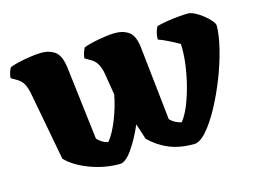

<svg xmlns="http://www.w3.org/2000/svg" viewBox="-83 -625 996 751"><g transform="rotate(-15 415.0 -250.0)"><path d="M318 0Q257 0 199 -21.5Q141 -43 106 -78L53 -360Q49 -379 41 -395Q33 -411 16 -421L-8 -435Q-8 -446 -4 -457.5Q0 -469 4 -476Q14 -481 37.5 -486.5Q61 -492 88 -496Q115 -500 133 -500Q167 -500 189.5 -483Q212 -466 218 -413L253 -121Q261 -111 273.5 -103.5Q286 -96 297 -95Q319 -122 338.5 -171Q358 -220 367 -269L352 -360Q349 -377 340.5 -394Q332 -411 315 -421L291 -435Q291 -445 295 -456.5Q299 -468 303 -476Q313 -481 336.5 -486.5Q360 -492 386.5 -496Q413 -500 431 -500Q466 -500 488.5 -483Q511 -466 516 -415L548 -120Q566 -101 594 -95Q612 -118 626.5 -154Q641 -190 651.5 -232.5Q662 -275 667 -316.5Q672 -358 670 -392Q651 -403 626.5 -415Q602 -427 587 -432Q587 -448 591 -462Q595 -476 600 -483Q617 -488 641.5 -492Q666 -496 690 -498Q714 -500 727 -500Q739 -500 755.5 -491.5Q772 -483 787.5 -470.5Q803 -458 813.5 -445.5Q824 -433 824 -426Q824 -387 810.5 -332.5Q797 -278 774.5 -220.5Q752 -163 724.5 -112.5Q697 -62 669.5 -31Q642 0 618 0Q561 0 518.5 -17.5Q476 -35 441 -69L420 -133Q395 -76 368 -38Q341 0 318 0Z"/></g></svg>

Font: Texturina Black
Style: Regular
Weight: 900
Designer: Guillermo Torres Carreño
Foundry: Omnibus-Type
Version: Version 1.002; ttfautohint (v1.8.3)